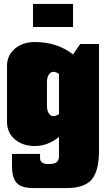

<svg xmlns="http://www.w3.org/2000/svg" viewBox="-20 -740 535 960"><path d="M145 -605V-720.2H345.2V-605ZM475.1 -520V9.8Q475.1 114.3 439 157.2Q402.8 200.2 314.9 200.2H145Q87.4 200.2 63.7 175Q40 149.9 40 89.8V29.8H180.2V49.8Q180.2 80.1 220.2 80.1H225.1Q252 80.1 263.4 70.8Q274.9 61.5 274.9 40V-55.2Q217.8 -9.8 154.8 -9.8Q92.8 -9.8 54 -43.5Q15.1 -77.1 15.1 -129.9V-410.2Q15.1 -462.9 54 -496.3Q92.8 -529.8 154.8 -529.8Q266.1 -529.8 345.2 -467.8L380.9 -520ZM274.9 -169.9V-370.1Q259.8 -380.9 247.1 -380.9Q232.9 -380.9 223.9 -366.7Q214.8 -352.5 214.8 -330.1V-210Q214.8 -187.5 223.9 -173.3Q232.9 -159.2 247.1 -159.2Q259.8 -159.2 274.9 -169.9Z"/></svg>

Font: Mikodacs
Style: Regular
Weight: 400
Designer: gluk (gluksza@wp.pl)
Foundry: gluk (gluksza@wp.pl)
Version: Version 0.28